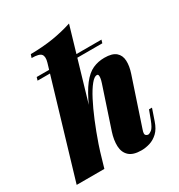

<svg xmlns="http://www.w3.org/2000/svg" viewBox="-212 -922 993 1063"><g transform="rotate(-30 284.0 -390.5)"><path d="M153 0H-24L174 -667Q184 -701 172 -717Q160 -733 111 -733L118 -754Q200 -755 263.5 -765.5Q327 -776 386 -795ZM176 -143Q217 -265 251.5 -341.5Q286 -418 318.5 -460Q351 -502 385.5 -517.5Q420 -533 460 -533Q510 -533 533 -513Q556 -493 557.5 -458.5Q559 -424 545 -382L446 -85Q436 -57 443.5 -50Q451 -43 458 -43Q467 -43 481 -53.5Q495 -64 511 -106L532 -162H551L526 -89Q512 -47 488.5 -25Q465 -3 437.5 5.5Q410 14 383 14Q330 14 305 -9.5Q280 -33 278.5 -72.5Q277 -112 292 -158L378 -417Q384 -435 385.5 -447Q387 -459 385 -465Q383 -471 376 -471Q360 -471 338 -444Q316 -417 291.5 -370Q267 -323 242 -262.5Q217 -202 194 -135.5Q171 -69 154 -3ZM497 -628 491 -608H77L83 -628Z"/></g></svg>

Font: Playfair Display Black
Style: Italic
Weight: 900
Italic angle: -14°
Designer: Claus Eggers Sørensen
Foundry: Claus Eggers Sørensen
Version: Version 1.203